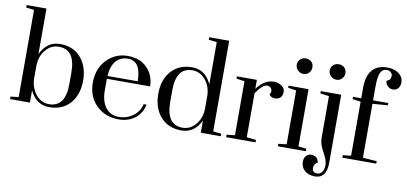

<svg xmlns="http://www.w3.org/2000/svg" viewBox="-73 -878 2694 1271"><g transform="rotate(10 1274.5 -243.0)"><path d="M16.7 0V-16.7L70.5 -23.1V-609L16.7 -615.4V-632.1H150V-325.6Q192.3 -416.7 280.8 -416.7Q369.2 -416.7 420.5 -357.7Q471.8 -298.7 471.8 -203.8Q471.8 -109 420.5 -50.6Q369.2 7.7 280.8 7.7Q192.3 7.7 150 -82.1V0ZM385.9 -165.4V-243.6Q385.9 -397.4 275.6 -397.4Q223.1 -397.4 187.2 -354.5Q151.3 -311.5 150 -248.7V-165.4Q150 -102.6 185.9 -57.1Q221.8 -11.5 275.6 -11.5Q385.9 -11.5 385.9 -165.4Z M842.3 -41Q883.3 -71.8 893.6 -120.5H912.8Q901.3 -61.5 856.4 -26.9Q811.5 7.7 746.2 7.7Q656.4 7.7 596.2 -51.3Q537.2 -109 537.2 -203.2Q537.2 -297.4 594.9 -357.1Q652.6 -416.7 735.3 -416.7Q817.9 -416.7 866 -367.3Q914.1 -317.9 915.4 -243.6H624.4V-165.4Q624.4 -94.9 655.1 -52.6Q688.5 -9 744.9 -9Q801.3 -9 842.3 -41ZM739.7 -398.7Q687.2 -398.7 657.7 -362.2Q628.2 -325.6 625.6 -262.8H828.2Q828.2 -398.7 739.7 -398.7Z M1298.7 0V-82.1Q1256.4 7.7 1168.6 7.7Q1080.8 7.7 1028.8 -50.6Q976.9 -109 976.9 -205.1Q976.9 -301.3 1028.8 -359Q1080.8 -416.7 1168.6 -416.7Q1256.4 -416.7 1298.7 -325.6V-609L1243.6 -615.4V-632.1H1378.2V-23.1L1433.3 -16.7V0ZM1064.1 -243.6V-165.4Q1064.1 -11.5 1173.1 -11.5Q1225.6 -11.5 1261.5 -55.1Q1297.4 -98.7 1298.7 -159V-248.7Q1297.4 -310.3 1261.5 -353.8Q1225.6 -397.4 1173.1 -397.4Q1064.1 -397.4 1064.1 -243.6Z M1469.2 0V-16.7L1524.4 -23.1V-385.9L1469.2 -393.6V-409H1603.8V-348.7Q1653.8 -416.7 1716.7 -416.7Q1746.2 -416.7 1769.2 -401.3Q1792.3 -385.9 1792.3 -360.9Q1792.3 -335.9 1778.2 -322.4Q1764.1 -309 1740.4 -309Q1716.7 -309 1702.6 -328.2Q1711.5 -339.7 1710.9 -352.6Q1710.3 -365.4 1701.3 -374.4Q1692.3 -383.3 1676.9 -383.3Q1646.2 -383.3 1603.8 -319.2V-23.1L1666.7 -16.7V0Z M1846.2 -554.5Q1846.2 -576.9 1861.5 -591Q1876.9 -605.1 1899.4 -605.1Q1921.8 -605.1 1936.5 -591Q1951.3 -576.9 1951.3 -554.5Q1951.3 -532.1 1936.5 -516.7Q1921.8 -501.3 1900 -501.3Q1878.2 -501.3 1862.2 -516.7Q1846.2 -532.1 1846.2 -554.5ZM1816.7 -393.6V-407.7H1951.3V-23.1L2005.1 -16.7V0H1816.7V-16.7L1871.8 -23.1V-384.6Z M2091 153.8Q2050 153.8 2023.7 131.4Q1997.4 109 1997.4 70.5Q1997.4 46.2 2010.9 31.4Q2024.4 16.7 2044.9 16.7Q2065.4 16.7 2078.2 26.9Q2091 37.2 2092.3 48.7L2096.2 59Q2070.5 74.4 2070.5 100Q2070.5 132.1 2102.6 132.1Q2123.1 132.1 2135.9 115.4Q2148.7 98.7 2148.7 66.7Q2148.7 34.6 2120.5 -14.1Q2092.3 -62.8 2092.3 -105.1V-385.9L2033.3 -393.6V-409H2170.5V44.9Q2171.8 153.8 2091 153.8ZM2067.9 -554.5Q2067.9 -576.9 2083.3 -591Q2098.7 -605.1 2121.2 -605.1Q2143.6 -605.1 2158.3 -591Q2173.1 -576.9 2173.1 -554.5Q2173.1 -532.1 2158.3 -516.7Q2143.6 -501.3 2121.8 -501.3Q2100 -501.3 2084 -516.7Q2067.9 -532.1 2067.9 -554.5Z M2250 0V-16.7L2305.1 -23.1V-385.9L2250 -393.6V-409H2305.1V-475.6Q2305.1 -639.7 2441 -639.7Q2487.2 -639.7 2517.9 -617.3Q2548.7 -594.9 2548.7 -556.4Q2548.7 -533.3 2535.3 -517.9Q2521.8 -502.6 2501.3 -502.6Q2480.8 -502.6 2465.4 -517.9Q2450 -533.3 2450 -552.6Q2478.2 -560.3 2478.2 -589.7Q2478.2 -602.6 2467.3 -612.8Q2456.4 -623.1 2441 -623.1Q2410.3 -623.1 2397.4 -594.2Q2384.6 -565.4 2384.6 -500V-409H2487.2V-393.6L2384.6 -385.9V-23.1L2478.2 -16.7V0Z"/></g></svg>

Font: Suranna
Style: Regular
Weight: 400
Version: Version 1.0.5; ttfautohint (v1.2.42-39fb)